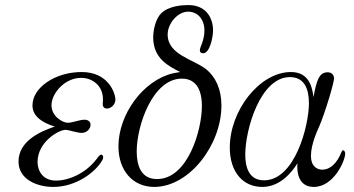

<svg xmlns="http://www.w3.org/2000/svg" viewBox="-20 -726 1395 757"><path d="M53 -89C53 -18 127 11 190 11C282 11 358 -49 383 -94C391 -107 385 -118 377 -116C371 -114 365 -104 360 -98C318 -43 252 -14 201 -14C145 -14 128 -57 128 -87C128 -166 211 -214 238 -214C252 -214 283 -202 302 -202C323 -202 337 -219 337 -234C337 -246 328 -254 313 -254C293 -254 267 -242 247 -242C227 -242 183 -267 183 -311C183 -357 234 -419 300 -419C345 -419 386 -388 386 -334C386 -325 385 -320 385 -316C385 -303 393 -298 401 -298C417 -298 435 -313 435 -333C435 -358 408 -442 302 -442C199 -442 108 -382 108 -310C108 -258 167 -236 196 -227C143 -209 53 -172 53 -89Z M447 -149C447 -53 504 11 588 11C726 11 853 -154 853 -310C853 -376 829 -423 794 -452C745 -492 641 -509 641 -590C641 -633 680 -680 722 -680C760 -680 786 -649 786 -606C786 -565 768 -542 768 -528C768 -518 776 -516 781 -516C807 -516 820 -579 820 -606C820 -656 792 -706 723 -706C699 -706 646 -703 616 -674C594 -653 584 -608 584 -579C584 -495 644 -466 690 -442C680 -440 671 -439 662 -437C544 -409 447 -275 447 -149ZM519 -129C519 -231 582 -416 697 -416C728 -416 776 -402 776 -308C776 -212 720 -20 599 -20C535 -20 519 -75 519 -129Z M886 -144C886 -49 937 11 1014 11C1084 11 1130 -46 1152 -81H1153C1153 -78 1152 -75 1152 -72C1152 0 1191 11 1217 11C1297 11 1341 -94 1341 -120C1341 -129 1333 -142 1326 -126C1309 -82 1281 -57 1251 -57C1233 -57 1206 -67 1206 -112C1206 -158 1233 -215 1238 -226C1262 -282 1297 -399 1297 -417C1297 -432 1286 -441 1272 -441C1237 -441 1228 -407 1216 -343C1211 -382 1199 -442 1127 -442C1005 -442 886 -292 886 -144ZM947 -116C947 -217 1007 -422 1123 -422C1181 -422 1198 -374 1198 -319C1198 -231 1143 -15 1021 -15C957 -15 947 -75 947 -116Z"/></svg>

Font: CMU Serif
Style: Italic
Weight: 500
Italic angle: -14.04°
Version: Version 0.7.0